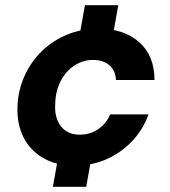

<svg xmlns="http://www.w3.org/2000/svg" viewBox="-20 -624 652 737"><path d="M183 93 214 -81H342L311 93ZM275 -430 306 -604H434L403 -430ZM266 12Q198 12 147.5 -16.5Q97 -45 71 -95.5Q45 -146 47 -213Q49 -276 73.5 -331Q98 -386 140 -427Q182 -468 237.5 -491Q293 -514 358 -514Q456 -514 514.5 -462Q573 -410 573 -317H425Q424 -353 400 -373.5Q376 -394 337 -394Q298 -394 265 -372Q232 -350 212.5 -312Q193 -274 192 -225Q190 -198 196 -176Q202 -154 214.5 -138.5Q227 -123 245 -115Q263 -107 286 -107Q313 -107 335.5 -116.5Q358 -126 375.5 -143.5Q393 -161 403 -185H550Q529 -126 486.5 -81.5Q444 -37 388 -12.5Q332 12 266 12Z"/></svg>

Font: DM Sans 16pt ExtraBold
Style: Italic
Weight: 800
Italic angle: -10°
Version: Version 4.004;gftools[0.9.30]